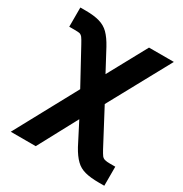

<svg xmlns="http://www.w3.org/2000/svg" viewBox="-174 -679 964 1014"><g transform="rotate(30 308.0 -172.0)"><path d="M34.2 204.1Q97.7 87.9 287.1 -261.7Q300.8 -261.7 342.8 -261.7Q382.8 -185.5 502.9 41Q514.6 62.5 522.5 73.2Q531.2 83 542 85Q551.8 87.9 571.3 87.9Q583 87.9 604.5 87.9Q604.5 117.2 604.5 204.1Q596.7 204.1 571.3 204.1Q520.5 204.1 487.3 195.3Q453.1 186.5 429.7 163.1Q405.3 139.6 381.8 96.7Q359.4 52.7 314.5 -34.2Q282.2 25.4 186.5 204.1Q148.4 204.1 34.2 204.1ZM284.2 -91.8Q244.1 -164.1 126 -381.8Q113.3 -405.3 105.5 -416Q97.7 -425.8 87.9 -428.7Q78.1 -430.7 57.6 -430.7Q46.9 -430.7 24.4 -430.7Q24.4 -460 24.4 -547.9Q33.2 -547.9 57.6 -547.9Q108.4 -547.9 141.6 -538.1Q175.8 -528.3 199.2 -504.9Q223.6 -480.5 247.1 -437.5Q269.5 -394.5 315.4 -309.6Q347.7 -368.2 444.3 -545.9Q481.4 -545.9 595.7 -545.9Q533.2 -431.6 347.7 -91.8Q332 -91.8 284.2 -91.8Z"/></g></svg>

Font: DeepSea
Style: Bold
Weight: 700
Designer: Stem
Version: Version 3.019;git-0a5106e0b